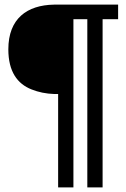

<svg xmlns="http://www.w3.org/2000/svg" viewBox="-20 -717 546 829"><path d="M297 92V-634H357V92H423V-634H490V-697H297H213C97 -695 16 -637 16 -504C16 -408 55 -355 116 -331C146 -319 179 -312 216 -311H231V92Z"/></svg>

Font: OSH Darker Grotesque Medium
Style: Regular
Weight: 500
Designer: Gabriel Lam
Foundry: TypeRant
Version: Version 1.000;Glyphs 3.1.1 (3148)